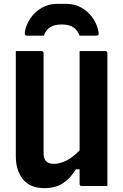

<svg xmlns="http://www.w3.org/2000/svg" viewBox="-20 -965 640 996"><path d="M210 11Q137 11 99.5 -34.5Q62 -80 62 -155V-700H195Q206 -700 206 -689V-171Q206 -115 258 -115Q290 -115 323.5 -131.5Q357 -148 393 -185V-700H526Q537 -700 537 -689V0H404Q393 0 393 -11V-87H374Q344 -38 305 -13.5Q266 11 210 11ZM207 -780H123Q113 -780 110.5 -783.5Q108 -787 109 -799Q115 -837 138 -870.5Q161 -904 196.5 -924.5Q232 -945 276 -945H324Q368 -945 403.5 -924.5Q439 -904 462 -870.5Q485 -837 491 -799Q493 -787 490 -783.5Q487 -780 477 -780H393Q380 -812 358 -825Q336 -838 300 -838Q264 -838 242 -825Q220 -812 207 -780Z"/></svg>

Font: Recursive Mn Lnr St
Style: Bold
Weight: 700
Monospace: yes
Version: Version 1.079;hotconv 1.0.112;makeotfexe 2.5.65598; ttfautoh